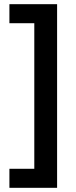

<svg xmlns="http://www.w3.org/2000/svg" viewBox="-20 -738 362 918"><path d="M25 69V160H253V-718H25V-627H144V69Z"/></svg>

Font: Noto Sans Thai SemCond SemBd
Style: Regular
Weight: 600
Width: 4
Designer: Monotype Design Team
Foundry: Monotype Imaging Inc.
Version: Version 2.002